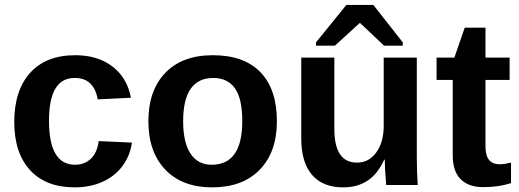

<svg xmlns="http://www.w3.org/2000/svg" viewBox="-20 -767 2151 796"><path d="M290 9.8Q169.9 9.8 104.5 -61.8Q39.1 -133.3 39.1 -261.2Q39.1 -392.1 105 -465.1Q170.9 -538.1 292 -538.1Q385.3 -538.1 446.3 -491.2Q507.3 -444.3 522.9 -361.8L384.8 -355Q378.9 -395.5 355.5 -419.7Q332 -443.8 289.1 -443.8Q183.1 -443.8 183.1 -266.6Q183.1 -84 291 -84Q330.1 -84 356.4 -108.6Q382.8 -133.3 389.2 -182.1L526.9 -175.8Q519.5 -121.6 488 -79.1Q456.5 -36.6 405.3 -13.4Q354 9.8 290 9.8Z M1127.9 -264.6Q1127.9 -136.2 1056.6 -63.2Q985.4 9.8 859.4 9.8Q735.8 9.8 665.5 -63.5Q595.2 -136.7 595.2 -264.6Q595.2 -392.1 665.5 -465.1Q735.8 -538.1 862.3 -538.1Q991.7 -538.1 1059.8 -467.5Q1127.9 -397 1127.9 -264.6ZM984.4 -264.6Q984.4 -358.9 953.6 -401.4Q922.9 -443.8 864.3 -443.8Q739.3 -443.8 739.3 -264.6Q739.3 -176.3 769.8 -130.1Q800.3 -84 857.9 -84Q984.4 -84 984.4 -264.6Z M1366.2 -528.3V-231.9Q1366.2 -92.8 1460 -92.8Q1509.8 -92.8 1540.3 -135.5Q1570.8 -178.2 1570.8 -245.1V-528.3H1708V-118.2Q1708 -50.8 1711.9 0H1581.1Q1575.2 -70.3 1575.2 -105H1572.8Q1545.4 -44.9 1503.2 -17.6Q1460.9 9.8 1402.8 9.8Q1318.8 9.8 1273.9 -41.7Q1229 -93.3 1229 -192.9V-528.3ZM1649.9 -591.3V-577.6H1572.3L1473.1 -671.4H1471.2L1368.2 -577.6H1290V-591.3L1416 -746.6H1527.8Z M1982.9 8.8Q1922.4 8.8 1889.6 -24.2Q1856.9 -57.1 1856.9 -124V-435.5H1790V-528.3H1863.8L1906.7 -652.3H1992.7V-528.3H2092.8V-435.5H1992.7V-161.1Q1992.7 -122.6 2007.3 -104.2Q2022 -85.9 2052.7 -85.9Q2068.8 -85.9 2098.6 -92.8V-7.8Q2047.9 8.8 1982.9 8.8Z"/></svg>

Font: Arial
Style: Bold
Weight: 700
Designer: Steve Matteson
Foundry: Ascender Corporation
Version: Version 2.00.3